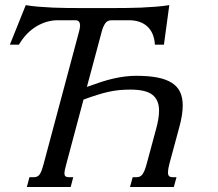

<svg xmlns="http://www.w3.org/2000/svg" viewBox="-20 -748 873 768"><path d="M210.4 -667Q189 -667 167.7 -660.9Q146.5 -654.8 126.2 -642.8Q106 -630.9 88.1 -612.5Q70.3 -594.2 55.7 -569.3H19.5L83 -727.5Q105 -723.6 133.5 -721.2Q162.1 -718.8 191.7 -717.5Q221.2 -716.3 249 -716.1Q276.9 -715.8 297.4 -715.8H436Q456.5 -715.8 484.6 -716.1Q512.7 -716.3 543 -717.5Q573.2 -718.8 603.3 -721.2Q633.3 -723.6 657.2 -727.5L635.7 -569.3H599.6Q598.1 -594.2 590.1 -612.5Q582 -630.9 568.6 -642.8Q555.2 -654.8 536.9 -660.9Q518.6 -667 497.6 -667H426.8Q409.2 -667 400.9 -654.5Q392.6 -642.1 387.7 -624.5L327.6 -400.4Q357.4 -411.1 383.3 -419.7Q409.2 -428.2 432.9 -433.6Q456.5 -439 479.2 -441.9Q502 -444.8 525.4 -444.8Q574.2 -444.8 609.4 -438Q644.5 -431.2 667.2 -416.7Q689.9 -402.3 700.4 -379.9Q710.9 -357.4 710.9 -326.2Q710.9 -307.6 707.5 -286.1Q704.1 -264.6 697.3 -239.7L657.2 -91.3Q654.3 -80.6 653.1 -72.5Q651.9 -64.5 651.9 -58.6Q651.9 -47.4 656.7 -43.2Q661.6 -39.1 671.4 -39.1H686L675.3 0H500L510.7 -39.1H524.9Q532.2 -39.1 538.1 -41.3Q543.9 -43.5 548.6 -49.1Q553.2 -54.7 557.6 -64.9Q562 -75.2 566.4 -91.3L604.5 -232.4Q616.2 -274.9 616.2 -305.2Q616.2 -348.1 589.6 -368.9Q563 -389.6 502 -389.6Q477.1 -389.6 455.8 -387.5Q434.6 -385.3 412.8 -380.4Q391.1 -375.5 367.2 -367.9Q343.3 -360.4 314 -349.6L245.1 -91.3Q241.7 -78.6 239.7 -69.6Q237.8 -60.5 237.8 -54.7Q237.8 -45.4 242.7 -42.2Q247.6 -39.1 258.3 -39.1H272.9L262.7 0H87.4L97.7 -39.1H112.3Q121.1 -39.1 127.2 -41.3Q133.3 -43.5 137.7 -49.1Q142.1 -54.7 146 -64.9Q149.9 -75.2 154.3 -91.3L296.9 -624.5Q298.3 -630.4 299.3 -635.7Q300.3 -641.1 300.3 -646Q300.3 -655.3 296.1 -661.1Q292 -667 281.2 -667Z"/></svg>

Font: Arian Grqi
Style: Italic
Weight: 400
Italic angle: -15°
Designer: Ruben Hakobyan (Tarumian)
Foundry: Ruben Hakobyan (Tarumian)
Version: Version 1.002